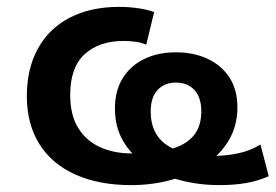

<svg xmlns="http://www.w3.org/2000/svg" viewBox="-20 -528 801 558"><path d="M361 10Q267 10 198.5 -21Q130 -52 94 -110Q58 -168 58 -249Q58 -328 90 -386.5Q122 -445 182.5 -476.5Q243 -508 326 -508Q355 -508 382 -504Q409 -500 428 -493L405 -398Q392 -404 375 -406.5Q358 -409 339 -409Q268 -409 226 -370.5Q184 -332 184 -252Q184 -194 207 -156.5Q230 -119 270.5 -100.5Q311 -82 364 -82Q429 -82 474 -94Q519 -106 542 -133Q565 -160 565 -204Q565 -245 545 -266.5Q525 -288 491 -288Q458 -288 438 -266.5Q418 -245 418 -204Q418 -161 438 -132.5Q458 -104 499 -89.5Q540 -75 603 -75Q637 -75 672.5 -82.5Q708 -90 737 -108L761 -16Q730 -2 695 4Q660 10 618 10Q558 10 503 -4.5Q448 -19 405.5 -47.5Q363 -76 338.5 -117Q314 -158 314 -213Q314 -264 336.5 -300.5Q359 -337 399 -356.5Q439 -376 491 -376Q543 -376 583.5 -357Q624 -338 647 -302.5Q670 -267 670 -216Q670 -162 644.5 -119.5Q619 -77 575.5 -48.5Q532 -20 477 -5Q422 10 361 10Z"/></svg>

Font: Nunito Sans 8pt
Style: Bold
Weight: 700
Version: Version 3.101;gftools[0.9.27]